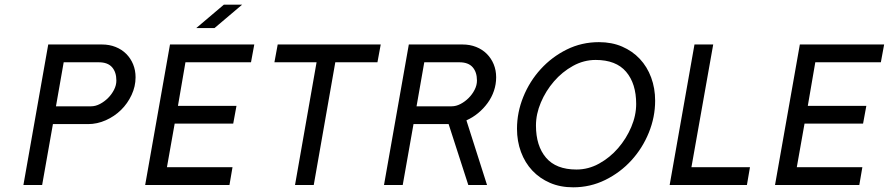

<svg xmlns="http://www.w3.org/2000/svg" viewBox="-20 -790 3796 820"><path d="M356 -260H206L160 0H80L186 -600H416Q447 -600 473.5 -589.5Q500 -579 519 -560Q538 -541 548.5 -515.5Q559 -490 559 -460Q559 -421 542 -384.5Q525 -348 497 -320.5Q469 -293 432 -276.5Q395 -260 356 -260ZM402 -524H252L219 -336H369Q388 -336 407 -346Q426 -356 441.5 -371.5Q457 -387 467 -406.5Q477 -426 477 -446Q477 -482 458.5 -503Q440 -524 402 -524Z M960 0H600L706 -600H1066L1052 -524H772L740 -338H990L976 -262H726L693 -76H973ZM1014 -770 896 -670H818L936 -770Z M1592 -524H1412L1320 0H1240L1332 -524H1152L1166 -600H1606Z M1896 -260H1746L1700 0H1620L1726 -600H1956Q1987 -600 2013.5 -589.5Q2040 -579 2059 -560Q2078 -541 2088.5 -515.5Q2099 -490 2099 -460Q2099 -430 2089.5 -402Q2080 -374 2062.5 -350Q2045 -326 2022 -307Q1999 -288 1972 -276L2060 0H1980ZM1942 -524H1792L1759 -336H1909Q1928 -336 1947 -346Q1966 -356 1981.5 -371.5Q1997 -387 2007 -406.5Q2017 -426 2017 -446Q2017 -482 1998.5 -503Q1980 -524 1942 -524Z M2188 -240Q2188 -310 2215 -376.5Q2242 -443 2289.5 -495Q2337 -547 2400.5 -578.5Q2464 -610 2538 -610Q2593 -610 2637 -591Q2681 -572 2712.5 -538.5Q2744 -505 2761 -459Q2778 -413 2778 -360Q2778 -290 2751 -223.5Q2724 -157 2676.5 -105Q2629 -53 2565 -21.5Q2501 10 2428 10Q2373 10 2329 -9Q2285 -28 2253.5 -61.5Q2222 -95 2205 -141Q2188 -187 2188 -240ZM2269 -254Q2269 -167 2312 -116.5Q2355 -66 2442 -66Q2493 -66 2539 -91.5Q2585 -117 2620 -157.5Q2655 -198 2676 -247.5Q2697 -297 2697 -346Q2697 -433 2654 -483.5Q2611 -534 2524 -534Q2473 -534 2427 -508.5Q2381 -483 2346 -442.5Q2311 -402 2290 -352.5Q2269 -303 2269 -254Z M3170 0H2840L2946 -600H3026L2933 -76H3183Z M3650 0H3290L3396 -600H3756L3742 -524H3462L3430 -338H3680L3666 -262H3416L3383 -76H3663Z"/></svg>

Font: Gauge
Style: Oblique
Weight: 400
Italic angle: -80°
Designer: Daniel Pimley
Foundry: Daniel Pimley
Version: Version 2.0